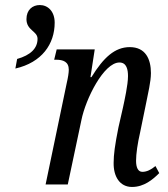

<svg xmlns="http://www.w3.org/2000/svg" viewBox="-20 -732 666 762"><path d="M48 -498 41 -460C146 -484 197 -557 197 -642C197 -687 170 -712 138 -712C109 -712 85 -693 85 -656C85 -611 129 -609 129 -578C129 -540 101 -513 48 -498ZM504 10C552 10 587 -20 612 -45L597 -73C579 -58 562 -50 545 -50C528 -50 520 -67 520 -94C520 -121 526 -163 536 -206L560 -323C567 -360 579 -407 579 -442C579 -497 558 -545 495 -545C436 -545 391 -504 343 -426H339L356 -536H205L195 -495H202C231 -495 253 -487 253 -455C253 -444 250 -424 245 -403L161 0H249L303 -255C320 -340 392 -484 454 -484C483 -484 488 -455 488 -430C488 -395 474 -333 468 -305L450 -226C436 -156 431 -118 431 -86C430 -32 455 10 504 10Z"/></svg>

Font: Noto Serif ExtraCondensed
Style: Italic
Weight: 400
Width: 2
Italic angle: -12°
Designer: Monotype Design Team
Foundry: Monotype Imaging Inc.
Version: Version 2.014